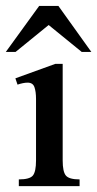

<svg xmlns="http://www.w3.org/2000/svg" viewBox="-27 -634 332 654"><path d="M244.1 0H37.1V-22.9Q74.2 -22.9 85 -36.1Q95.7 -49.3 95.7 -87.4V-296.9Q95.7 -321.8 90.3 -337.2Q85 -352.5 66.9 -352.5Q59.6 -352.5 50.3 -350.6Q41 -348.6 32.7 -345.7L25.4 -367.2L161.6 -416.5H186.5V-87.4Q186.5 -48.8 197.5 -35.9Q208.5 -22.9 244.1 -22.9ZM284.2 -457H251.5L138.7 -548.8L25.9 -457H-7.3L106.4 -613.8H171.9Z"/></svg>

Font: Scheherazade New Medium
Style: Regular
Weight: 500
Designer: SIL International
Foundry: SIL International
Version: Version 4.000